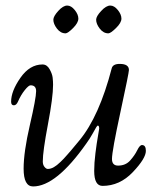

<svg xmlns="http://www.w3.org/2000/svg" viewBox="-20 -660 565 691"><path d="M172 -589Q172 -601 189.5 -620.5Q207 -640 222 -640Q236 -640 249 -624Q262 -608 262 -593Q262 -578 243 -559Q224 -540 216 -540Q198 -540 185 -557Q172 -574 172 -589ZM326 -589Q326 -601 344 -620.5Q362 -640 377 -640Q391 -640 404 -624Q417 -608 417 -593Q417 -578 397.5 -559Q378 -540 370 -540Q352 -540 339 -557Q326 -574 326 -589ZM20 -294Q20 -332 53.5 -380Q87 -428 133 -428Q149 -428 158.5 -411Q168 -394 169.5 -380.5Q171 -367 171 -355Q171 -310 152.5 -212.5Q134 -115 134 -79Q134 -67 140 -59.5Q146 -52 152 -52Q157 -52 162.5 -53.5Q168 -55 174 -58.5Q180 -62 185 -66Q190 -70 197.5 -77Q205 -84 209.5 -89Q214 -94 222.5 -103.5Q231 -113 236 -119Q241 -125 251 -137Q261 -149 266 -155Q337 -241 382 -414Q386 -430 411 -430Q444 -430 444 -408Q444 -398 413.5 -257Q383 -116 383 -88Q383 -64 405 -64Q432 -64 448.5 -82.5Q465 -101 474 -119.5Q483 -138 491 -138Q505 -138 505 -117Q505 -90 458 -40.5Q411 9 349 9Q319 9 319 -45Q319 -73 323.5 -109Q328 -145 332.5 -170Q337 -195 337 -197Q337 -208 332 -208Q330 -208 326 -201.5Q322 -195 313 -178.5Q304 -162 291 -144Q182 11 99 11Q65 11 65 -53Q65 -113 87.5 -210Q110 -307 110 -332Q110 -353 90 -353Q83 -353 69 -335.5Q55 -318 45 -295Q39 -281 30 -281Q20 -281 20 -294Z"/></svg>

Font: OFL Sorts Mill Goudy TT
Style: Italic
Weight: 500
Italic angle: -6°
Version: Version 003.000